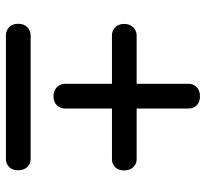

<svg xmlns="http://www.w3.org/2000/svg" viewBox="-43 -659 660 614"><g transform="rotate(90 287.0 -352.0)"><path d="M56.5 -419Q56.5 -437.5 67.5 -448.2Q78.5 -459 93 -459H489.5Q504 -459 514.5 -448.2Q525 -437.5 525 -419Q525 -400.5 514.5 -390.2Q504 -380 489.5 -380H92.5Q78.5 -380 67.5 -390.2Q56.5 -400.5 56.5 -419ZM288 -193Q269.5 -193 258.8 -204Q248 -215 248 -229.5V-626Q248 -640.5 258.8 -651Q269.5 -661.5 288 -661.5Q306.5 -661.5 316.8 -651Q327 -640.5 327 -626V-229Q327 -215 316.8 -204Q306.5 -193 288 -193ZM56 -80Q56 -98.5 67 -109.2Q78 -120 92.5 -120H489Q503.5 -120 514 -109.2Q524.5 -98.5 524.5 -80Q524.5 -61.5 514 -51.2Q503.5 -41 489 -41H92Q78 -41 67 -51.2Q56 -61.5 56 -80Z"/></g></svg>

Font: Fraunces
Style: Regular
Weight: 900
Version: Version 1.000;[b76b70a41]